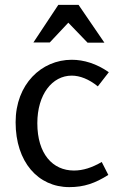

<svg xmlns="http://www.w3.org/2000/svg" viewBox="-20 -754 490 787"><path d="M260 -661 339 -579H408L302 -734H219L117 -580H184ZM274 -509C150 -509 44 -409 44 -253C44 -90 136 13 264 13C325 13 370 -3 424 -37L397 -90C357 -67 321 -55 283 -55C196 -55 133 -123 133 -249C133 -367 194 -444 274 -444C307 -444 344 -430 381 -400L426 -458C376 -493 324 -509 274 -509Z"/></svg>

Font: Rosario
Style: Regular
Weight: 400
Designer: Hector Gatti
Foundry: Omnibus Type
Version: Version 1.100